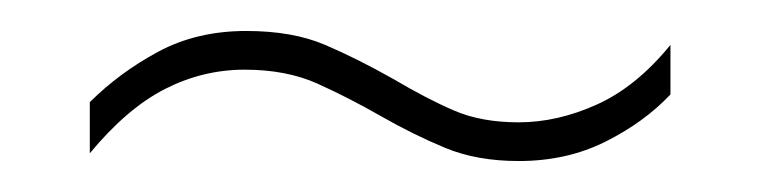

<svg xmlns="http://www.w3.org/2000/svg" viewBox="-20 -416 490 124"><path d="M226 -341Q205 -353 185 -362Q165 -371 138 -371Q111 -371 86.5 -358.5Q62 -346 38 -317V-350Q57 -369 82 -382.5Q107 -396 139 -396Q169 -396 190 -387Q211 -378 234 -365Q256 -352 273.5 -344.5Q291 -337 315 -337Q340 -337 365.5 -348.5Q391 -360 413 -387V-355Q396 -337 371 -324.5Q346 -312 315 -312Q288 -312 267.5 -320.5Q247 -329 226 -341Z"/></svg>

Font: Noto Sans Khmer Condensed Thin
Style: Regular
Weight: 100
Width: 3
Designer: Danh Hong and the Monotype Design Team
Foundry: Monotype Imaging Inc.
Version: Version 2.004; ttfautohint (v1.8.4.7-5d5b)